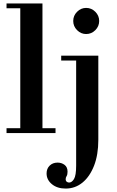

<svg xmlns="http://www.w3.org/2000/svg" viewBox="-20 -774 680 1117"><path d="M98 -15V-738H227V-15ZM18 0V-28H303V0ZM18 -726V-754H227V-726ZM362 323Q313 323 282 297.5Q251 272 251 235Q251 207 269 189.5Q287 172 315 172Q338 172 355.5 185Q373 198 373 225Q373 242 367.5 250.5Q362 259 362 269Q362 278 368 283Q374 288 382 288Q398 288 410.5 267.5Q423 247 423 189V-422H336V-450H552V39Q552 127 527 190.5Q502 254 459.5 288.5Q417 323 362 323ZM481 -576Q451 -576 428.5 -598.5Q406 -621 406 -652Q406 -683 428.5 -705.5Q451 -728 481 -728Q512 -728 534.5 -705.5Q557 -683 557 -652Q557 -621 534.5 -598.5Q512 -576 481 -576Z"/></svg>

Font: Libre Bodoni SemiBold
Style: Regular
Weight: 600
Designer: Pablo Impallari, Rodrigo Fuenzalida
Foundry: Impallari Type
Version: Version 2.005;gftools[0.9.23]